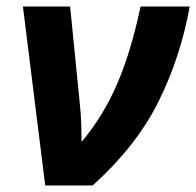

<svg xmlns="http://www.w3.org/2000/svg" viewBox="-20 -566 599 586"><path d="M194 -546 224 -245Q227 -217 228 -186Q229 -155 229 -133Q294 -210 336.5 -307.5Q379 -405 409 -546H559Q531 -391 463.5 -255.5Q396 -120 263 0H118L50 -546Z"/></svg>

Font: BC Sans
Style: Bold Italic
Weight: 700
Italic angle: -12°
Designer: Monotype Design Team
Province of B.C.
Foundry: Monotype Imaging Inc.
Version: Version 2.000;GOOG;noto-source:20170915:90ef993387c0